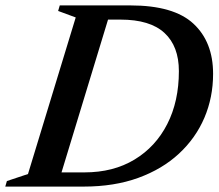

<svg xmlns="http://www.w3.org/2000/svg" viewBox="-44 -690 808 710"><path d="M236 -625.5 171 -649.5 177 -670H438Q598.5 -670 671.2 -602.5Q744 -535 744 -417Q744 -330 711.8 -254.5Q679.5 -179 617.8 -121.8Q556 -64.5 467.2 -32.2Q378.5 0 265 0H-24.5L-18.5 -20.5L59.5 -46.5ZM268 -52.5Q375 -52.5 453.2 -99.8Q531.5 -147 574.5 -231.2Q617.5 -315.5 617.5 -427Q617.5 -519 564.2 -568.2Q511 -617.5 401.5 -617.5H355.5L183.5 -52.5Z"/></svg>

Font: Newsreader Text SemiBold
Style: Italic
Weight: 600
Italic angle: -17°
Designer: Hugues Gentile
Foundry: Production Type
Version: Version 1.001